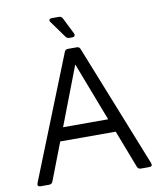

<svg xmlns="http://www.w3.org/2000/svg" viewBox="-91 -909 825 981"><g transform="rotate(-10 321.5 -418.0)"><path d="M40 0Q20 0 27 -19L281 -655Q285 -667 299 -667H345Q359 -667 363 -654L616 -19Q623 0 603 0H560Q546 0 541 -13L466 -208H178L103 -13Q98 0 84 0ZM205 -277H439L322 -582ZM316 -721Q304 -721 297 -731L235 -817Q229 -825 232 -830.5Q235 -836 245 -836H282Q295 -836 301 -824L343 -740Q347 -732 343.5 -726.5Q340 -721 331 -721Z"/></g></svg>

Font: Pitagon Sans
Style: Regular
Weight: 400
Designer: Travis Tran
Foundry: Pitagon
Version: Version 1.001; ttfautohint (v1.8.4.7-5d5b);gftools[0.9.26]